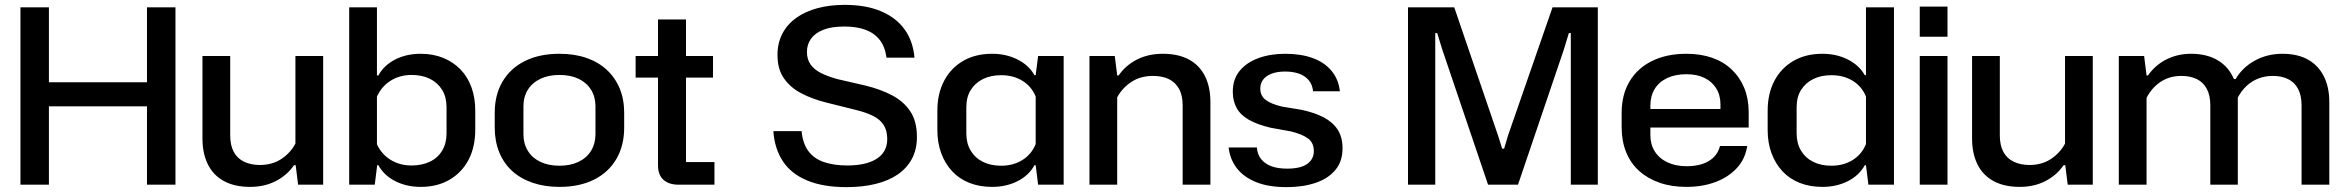

<svg xmlns="http://www.w3.org/2000/svg" viewBox="-20 -759 9639 789"><path d="M64 0V-729H181V0ZM584 0V-729H701V0ZM165 -322V-421H600V-322Z M1308 -529V0H1205L1195 -80H1188Q1160 -39 1113.5 -15Q1067 9 1008 9Q944 9 900 -15Q856 -39 834 -84Q812 -129 812 -189V-529H926V-203Q926 -162 940.5 -135Q955 -108 983 -94.5Q1011 -81 1048 -81Q1099 -81 1136.5 -106Q1174 -131 1194 -169V-529Z M1709 9Q1651 9 1604.5 -14.5Q1558 -38 1535 -80H1530L1520 0H1415V-729H1529V-449H1535Q1558 -491 1604 -514.5Q1650 -538 1709 -538Q1760 -538 1801.5 -521Q1843 -504 1872.5 -473.5Q1902 -443 1917.5 -400Q1933 -357 1933 -305V-226Q1933 -155 1905.5 -102.5Q1878 -50 1827.5 -20.5Q1777 9 1709 9ZM1671 -79Q1714 -79 1746.5 -94.5Q1779 -110 1797 -140Q1815 -170 1815 -211V-318Q1815 -360 1797 -389.5Q1779 -419 1747 -435Q1715 -451 1671 -451Q1623 -451 1585.5 -427.5Q1548 -404 1529 -362V-166Q1548 -125 1585.5 -102Q1623 -79 1671 -79Z M2279 9Q2218 9 2168.5 -8Q2119 -25 2084.5 -56.5Q2050 -88 2031.5 -133.5Q2013 -179 2013 -235V-295Q2013 -370 2045.5 -424.5Q2078 -479 2137.5 -508.5Q2197 -538 2279 -538Q2341 -538 2390 -521Q2439 -504 2473.5 -472Q2508 -440 2526.5 -395.5Q2545 -351 2545 -295V-235Q2545 -160 2512.5 -105Q2480 -50 2420.5 -20.5Q2361 9 2279 9ZM2279 -78Q2324 -78 2357.5 -94Q2391 -110 2409 -139.5Q2427 -169 2427 -207V-322Q2427 -361 2409 -390Q2391 -419 2358 -435Q2325 -451 2279 -451Q2234 -451 2200.5 -435Q2167 -419 2149 -390Q2131 -361 2131 -322V-207Q2131 -169 2149 -139.5Q2167 -110 2200.5 -94Q2234 -78 2279 -78Z M2769 0Q2729 0 2706.5 -20Q2684 -40 2684 -80V-679H2799V-93H2916V0ZM2592 -440V-529H2910V-440Z M3459 10Q3362 10 3296.5 -17.5Q3231 -45 3197 -96.5Q3163 -148 3158 -220H3274Q3279 -169 3302 -138Q3325 -107 3366 -93Q3407 -79 3462 -79Q3499 -79 3529 -85.5Q3559 -92 3581 -105.5Q3603 -119 3614.5 -139.5Q3626 -160 3626 -188Q3626 -222 3611.5 -245Q3597 -268 3568 -282.5Q3539 -297 3498 -307L3374 -338Q3318 -352 3273 -375.5Q3228 -399 3201.5 -437Q3175 -475 3175 -533Q3175 -582 3195 -620.5Q3215 -659 3252 -685.5Q3289 -712 3339.5 -725.5Q3390 -739 3451 -739Q3539 -739 3601 -712.5Q3663 -686 3697.5 -638Q3732 -590 3738 -522H3623Q3617 -567 3595 -595Q3573 -623 3537 -636.5Q3501 -650 3450 -650Q3397 -650 3363 -636.5Q3329 -623 3312.5 -599.5Q3296 -576 3296 -546Q3296 -515 3311 -494Q3326 -473 3353.5 -459Q3381 -445 3421 -434L3538 -407Q3599 -392 3646.5 -367Q3694 -342 3721 -301Q3748 -260 3748 -196Q3748 -145 3727.5 -106.5Q3707 -68 3669 -42Q3631 -16 3577.5 -3Q3524 10 3459 10Z M4057 9Q4005 9 3963.5 -7.5Q3922 -24 3893 -55Q3864 -86 3848 -129Q3832 -172 3832 -224V-304Q3832 -374 3859.5 -426.5Q3887 -479 3937.5 -508.5Q3988 -538 4057 -538Q4115 -538 4161.5 -514.5Q4208 -491 4231 -450H4236L4246 -529H4351V0H4246L4236 -80H4231Q4208 -38 4161.5 -14.5Q4115 9 4057 9ZM4094 -78Q4144 -78 4181.5 -101.5Q4219 -125 4236 -167V-362Q4219 -404 4181.5 -427Q4144 -450 4094 -450Q4051 -450 4019 -434Q3987 -418 3969 -389Q3951 -360 3951 -318V-211Q3951 -170 3969 -140Q3987 -110 4019 -94Q4051 -78 4094 -78Z M4457 0V-529H4561L4571 -449H4577Q4606 -491 4652.5 -514.5Q4699 -538 4758 -538Q4823 -538 4866.5 -514Q4910 -490 4932 -445.5Q4954 -401 4954 -340V0H4840V-326Q4840 -367 4825 -394Q4810 -421 4783 -434Q4756 -447 4718 -447Q4667 -447 4629.5 -422.5Q4592 -398 4571 -359V0Z M5267 10Q5193 10 5142 -10.5Q5091 -31 5062.5 -68Q5034 -105 5029 -153H5145Q5147 -124 5163 -104.5Q5179 -85 5205.5 -75.5Q5232 -66 5269 -66Q5325 -66 5352 -85.5Q5379 -105 5379 -138Q5379 -173 5354.5 -190.5Q5330 -208 5285 -219L5202 -234Q5147 -247 5112.5 -266.5Q5078 -286 5062 -315Q5046 -344 5046 -382Q5046 -433 5074 -467.5Q5102 -502 5151 -520Q5200 -538 5261 -538Q5327 -538 5375.5 -520Q5424 -502 5452.5 -467Q5481 -432 5486 -384H5376Q5373 -412 5357.5 -430Q5342 -448 5317.5 -456.5Q5293 -465 5261 -465Q5228 -465 5205 -456Q5182 -447 5170.5 -431.5Q5159 -416 5159 -395Q5159 -366 5180.5 -349Q5202 -332 5248 -321L5327 -308Q5380 -297 5418 -277.5Q5456 -258 5476.5 -227Q5497 -196 5497 -149Q5497 -96 5467.5 -60.5Q5438 -25 5386 -7.5Q5334 10 5267 10Z M5766 0V-729H5956L6136 -202L6153 -148H6161L6177 -202L6360 -729H6546V0H6435V-559V-623H6427L6406 -554L6218 0H6095L5906 -558L5886 -623H5878V-559V0Z M6910 9Q6849 9 6800 -8Q6751 -25 6716 -56.5Q6681 -88 6662.5 -133.5Q6644 -179 6644 -235V-295Q6644 -370 6676.5 -424.5Q6709 -479 6769 -508.5Q6829 -538 6910 -538Q6969 -538 7016 -521.5Q7063 -505 7096.5 -473Q7130 -441 7148 -397Q7166 -353 7166 -298V-235H6744V-311H7062L7050 -294V-330Q7050 -368 7032.5 -396Q7015 -424 6984 -439Q6953 -454 6910 -454Q6864 -454 6830.5 -438Q6797 -422 6779.5 -393Q6762 -364 6762 -325V-204Q6762 -166 6780 -137Q6798 -108 6832 -92Q6866 -76 6911 -76Q6967 -76 7002.5 -97.5Q7038 -119 7048 -159H7160Q7152 -106 7117.5 -68.5Q7083 -31 7029.5 -11Q6976 9 6910 9Z M7469 9Q7417 9 7375.5 -7.5Q7334 -24 7305 -55Q7276 -86 7260 -129Q7244 -172 7244 -224V-304Q7244 -374 7271.5 -426.5Q7299 -479 7349.5 -508.5Q7400 -538 7469 -538Q7527 -538 7573.5 -514.5Q7620 -491 7643 -450H7648V-729H7763V0H7658L7648 -80H7643Q7620 -38 7573.5 -14.5Q7527 9 7469 9ZM7506 -78Q7556 -78 7593.5 -101.5Q7631 -125 7648 -167V-362Q7631 -404 7593.5 -427Q7556 -450 7506 -450Q7463 -450 7431 -434Q7399 -418 7381 -389Q7363 -360 7363 -318V-211Q7363 -170 7381 -140Q7399 -110 7431 -94Q7463 -78 7506 -78Z M7869 0V-529H7983V0ZM7869 -608V-732H7983V-608Z M8580 -529V0H8477L8467 -80H8460Q8432 -39 8385.5 -15Q8339 9 8280 9Q8216 9 8172 -15Q8128 -39 8106 -84Q8084 -129 8084 -189V-529H8198V-203Q8198 -162 8212.5 -135Q8227 -108 8255 -94.5Q8283 -81 8320 -81Q8371 -81 8408.5 -106Q8446 -131 8466 -169V-529Z M8687 0V-529H8791L8801 -449H8807Q8836 -491 8882 -514.5Q8928 -538 8984 -538Q9049 -538 9094 -511Q9139 -484 9160 -434H9167Q9195 -482 9246 -510Q9297 -538 9359 -538Q9422 -538 9464.5 -514Q9507 -490 9529.5 -445.5Q9552 -401 9552 -339V0H9438V-326Q9438 -367 9423.5 -394Q9409 -421 9382.5 -434Q9356 -447 9320 -447Q9287 -447 9259.5 -436Q9232 -425 9211 -405Q9190 -385 9176 -358Q9176 -351 9176 -344.5Q9176 -338 9176 -331V0H9063V-326Q9063 -367 9048.5 -394Q9034 -421 9007.5 -434Q8981 -447 8944 -447Q8895 -447 8858.5 -422.5Q8822 -398 8801 -357V0Z"/></svg>

Font: Hubot Sans Medium
Style: Regular
Weight: 500
Designer: Deni Anggara
Foundry: GitHub, Inc., Subsidiary of Microsoft Corporation
Version: Version 2.000